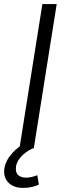

<svg xmlns="http://www.w3.org/2000/svg" viewBox="-21 -725 337 938"><path d="M74 0 186 -705H256L144 0ZM92 193Q46 193 20.5 167.5Q-5 142 0 100Q6 60 38 24Q70 -12 117 -34L139 0Q122 7 104 20.5Q86 34 73 51.5Q60 69 57 90Q54 119 68.5 131Q83 143 106 143Q118 143 132 140Q146 137 161 131L169 177Q156 183 136.5 188Q117 193 92 193Z"/></svg>

Font: Nunito Sans 7pt Light
Style: Italic
Weight: 300
Italic angle: -9°
Designer: Vernon Adams
Foundry: Vernon Adams
Version: Version 3.101;gftools[0.9.27]